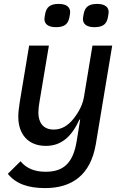

<svg xmlns="http://www.w3.org/2000/svg" viewBox="-20 -749 640 981"><path d="M210.9 212C348 212 442.8 144.9 469.5 -12.1L553.3 -516H452.4L408.7 -252.1C399.9 -198.9 366.1 -155.2 353.7 -139.9C326.7 -107.2 295.1 -87 254.3 -87C200.3 -87 176.1 -123.6 176.1 -173.3C176.1 -189.3 177.9 -207.7 181.8 -229L229.8 -516H128.9L81.3 -230.1C76 -196 73.5 -174.4 73.5 -152.7C73.5 -63.2 123.6 -3.6 214.5 -3.6C297.2 -3.6 347.7 -55.4 386 -138.1H389.6L371.8 -28.1C353 88.4 300.8 128.6 213.1 128.6C155.5 128.6 113.6 110.1 84.9 74.9L19.9 139.2C61.8 190.3 123.6 212 210.9 212ZM207 -652C207 -628.9 222.7 -610.1 266.3 -610.1C312.5 -610.1 328.1 -629.3 334.2 -658.7C336.6 -670.8 338.4 -680.4 338.4 -687.1C338.4 -709.9 323.2 -729 279.1 -729C233.3 -729 217.3 -709.5 211.3 -680.4C209.2 -668.3 207 -658.7 207 -652ZM403.8 -652C403.8 -628.9 419 -610.1 463.1 -610.1C509.2 -610.1 524.9 -629.3 530.9 -658.7C533 -670.8 535.2 -680.4 535.2 -687.1C535.2 -709.9 519.9 -729 475.9 -729C430 -729 414.1 -709.5 408 -680.4C405.9 -668.3 403.8 -658.7 403.8 -652Z"/></svg>

Font: Margiela Mono Italic Medium It
Style: Regular
Weight: 500
Designer: Mike Abbink, Paul van der Laan, Pieter van Rosmalen
Foundry: Bold Monday
Version: Version 2.003 2021